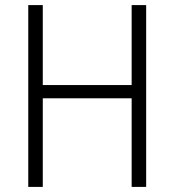

<svg xmlns="http://www.w3.org/2000/svg" viewBox="-20 -734 685 754"><path d="M554 0V-714H497V-400H148V-714H91V0H148V-348H497V0Z"/></svg>

Font: Noto Sans Devanagari SemiCondensed Light
Style: Regular
Weight: 300
Width: 4
Designer: Jelle Bosma - Monotype Design Team
Foundry: Monotype Imaging Inc.
Version: Version 2.004